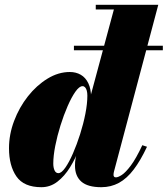

<svg xmlns="http://www.w3.org/2000/svg" viewBox="-20 -770 698 800"><path d="M288 -560.5V-579.5H658.5V-560.5ZM402 10Q345.5 10 319 -13.2Q292.5 -36.5 292.5 -79.5Q292.5 -87 293 -95Q293.5 -103 295 -110L311 -184L342.5 -265.5L345.5 -326L454.5 -730.5H379V-750H639.5L455 -55.5Q453 -48 453 -41Q453 -37 455.2 -34Q457.5 -31 463 -31Q472 -31 487.5 -41Q503 -51 524.8 -79.8Q546.5 -108.5 573 -165L592.5 -158.5Q565.5 -101 537.2 -63.8Q509 -26.5 475.8 -8.2Q442.5 10 402 10ZM152.5 10Q79.5 10 48.5 -34.8Q17.5 -79.5 17.5 -152.5Q17.5 -210 38.8 -266.2Q60 -322.5 96.2 -368.5Q132.5 -414.5 177.8 -442.2Q223 -470 271 -470Q296.5 -470 316.5 -458.5Q336.5 -447 348 -423.2Q359.5 -399.5 359.5 -363.5Q359.5 -348.5 354.2 -315.5Q349 -282.5 338.5 -240.2Q328 -198 311.5 -154.2Q295 -110.5 272 -73.2Q249 -36 219.2 -13Q189.5 10 152.5 10ZM223.5 -48.5Q236 -48.5 252 -71.2Q268 -94 284 -130.8Q300 -167.5 313.8 -210.8Q327.5 -254 335.8 -296.2Q344 -338.5 344 -371.5Q344 -383.5 341.5 -392.5Q339 -401.5 334.5 -406.2Q330 -411 324 -411Q310.5 -411 294.2 -388Q278 -365 261.8 -327.8Q245.5 -290.5 232 -247.2Q218.5 -204 210.2 -162Q202 -120 202 -88.5Q202 -72 207.2 -60.2Q212.5 -48.5 223.5 -48.5Z"/></svg>

Font: Bodoni Moda 11pt Black
Style: Italic
Weight: 900
Italic angle: -13°
Designer: Owen Earl
Foundry: indestructible type
Version: Version 2.004